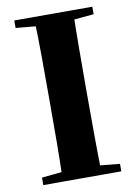

<svg xmlns="http://www.w3.org/2000/svg" viewBox="-85 -802 606 858"><g transform="rotate(-10 218.5 -373.5)"><path d="M41 0V-34L202 -50H233L395 -34V0ZM130 0Q133 -86 133.5 -174Q134 -262 134 -351V-395Q134 -484 133.5 -571.5Q133 -659 130 -747H307Q305 -661 304.5 -572.5Q304 -484 304 -395V-352Q304 -264 304.5 -176Q305 -88 307 0ZM41 -713V-747H395V-713L233 -698H202Z"/></g></svg>

Font: Noto Serif KR ExtraLight Black
Style: Regular
Weight: 900
Version: Version 2.003-H1;hotconv 1.1.1;makeotfexe 2.6.0